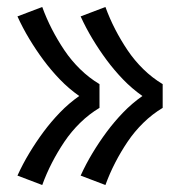

<svg xmlns="http://www.w3.org/2000/svg" viewBox="-20 -615 515 550"><path d="M282 -85 211 -112Q226 -145 245 -176.5Q264 -208 285.5 -237Q307 -266 332.5 -292.5Q358 -319 388 -340Q358 -361 332.5 -387.5Q307 -414 285.5 -443Q264 -472 245 -503.5Q226 -535 211 -568L282 -595Q294 -562 310 -531Q326 -500 345.5 -471Q365 -442 390.5 -417Q416 -392 446 -374V-306Q416 -288 390.5 -263Q365 -238 345.5 -209Q326 -180 310 -149Q294 -118 282 -85ZM101 -85 30 -112Q45 -145 64 -176.5Q83 -208 104.5 -237Q126 -266 151.5 -292.5Q177 -319 207 -340Q177 -361 151.5 -387.5Q126 -414 104.5 -443Q83 -472 64 -503.5Q45 -535 30 -568L101 -595Q113 -562 129 -531Q145 -500 164.5 -471Q184 -442 209.5 -417Q235 -392 265 -374V-306Q235 -288 209.5 -263Q184 -238 164.5 -209Q145 -180 129 -149Q113 -118 101 -85Z"/></svg>

Font: Iosevka QP
Style: Regular
Weight: 400
Designer: Belleve Invis
Foundry: Belleve Invis
Version: Version 20.0.0; ttfautohint (v1.8.4)